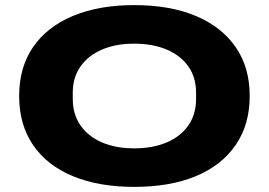

<svg xmlns="http://www.w3.org/2000/svg" viewBox="-20 -720 1053 752"><path d="M506 12Q367 12 265.5 -30Q164 -72 109.5 -152Q55 -232 55 -344Q55 -456 109.5 -535.5Q164 -615 265.5 -657.5Q367 -700 506 -700Q646 -700 747 -657.5Q848 -615 903 -535.5Q958 -456 958 -344Q958 -232 903 -152Q848 -72 747 -30Q646 12 506 12ZM506 -139Q578 -139 632.5 -162Q687 -185 717.5 -228.5Q748 -272 748 -333V-357Q748 -417 717.5 -460Q687 -503 632.5 -526Q578 -549 506 -549Q434 -549 380 -526Q326 -503 295.5 -460Q265 -417 265 -357V-333Q265 -272 295.5 -228.5Q326 -185 380 -162Q434 -139 506 -139Z"/></svg>

Font: Archivo Expanded ExtraBold
Style: Regular
Weight: 800
Width: 7
Designer: Hector Gatti
Foundry: Omnibus-Type
Version: Version 2.001; ttfautohint (v1.8.3)